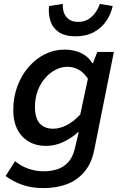

<svg xmlns="http://www.w3.org/2000/svg" viewBox="-20 -757 640 983"><path d="M204 206Q140 206 92 188.5Q44 171 9 144L57 68Q86 93 125 106.5Q164 120 203 120Q240 120 272 110Q304 100 327.5 75.5Q351 51 362 8L383 -80H379Q347 -50 304 -30Q261 -10 217 -10Q139 -10 93.5 -59Q48 -108 48 -193Q48 -259 69 -315.5Q90 -372 126.5 -414Q163 -456 210 -479.5Q257 -503 310 -503Q360 -503 397 -484.5Q434 -466 452 -434H456L478 -491H563L463 8Q449 80 411 124Q373 168 319.5 187Q266 206 204 206ZM252 -98Q287 -98 323 -117Q359 -136 391 -171L430 -354Q409 -386 382.5 -400.5Q356 -415 325 -415Q294 -415 264 -399.5Q234 -384 210 -356Q186 -328 172.5 -290.5Q159 -253 159 -210Q159 -152 183.5 -125Q208 -98 252 -98ZM366 -571Q312 -571 280.5 -593Q249 -615 238 -650Q227 -685 231 -726L302 -737Q300 -713 307.5 -692Q315 -671 333 -658Q351 -645 380 -645Q410 -645 431.5 -658Q453 -671 468 -692Q483 -713 491 -737L557 -726Q548 -685 524.5 -650Q501 -615 461.5 -593Q422 -571 366 -571Z"/></svg>

Font: Source Code Pro ExtraLight SemiBold
Style: Italic
Weight: 600
Italic angle: -11°
Monospace: yes
Version: Version 1.016;hotconv 1.0.116;makeotfexe 2.5.65601